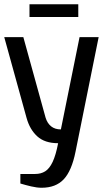

<svg xmlns="http://www.w3.org/2000/svg" viewBox="-20 -875 505 905"><path d="M176 10Q154 10 126.5 3.5Q99 -3 76 -10V-55H146Q173 -55 193 -67.5Q213 -80 228 -111.5Q243 -143 254 -200Q191 -200 155.5 -232.5Q120 -265 105 -320L0 -700H90L195 -320Q203 -294 221 -279.5Q239 -265 267 -265L355 -700H445L336 -160Q318 -70 280.5 -30Q243 10 176 10ZM119 -795V-855H349V-795Z"/></svg>

Font: Cuprum
Style: Regular
Weight: 400
Designer: Jovanny Lemonad
Foundry: Jovanny Lemonad
Version: Version 3.000